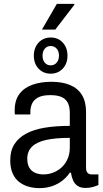

<svg xmlns="http://www.w3.org/2000/svg" viewBox="-20 -961 533 993"><path d="M183 12Q155 12 128 4.5Q101 -3 79.5 -19.5Q58 -36 45.5 -64Q33 -92 33 -132Q33 -181 54 -214.5Q75 -248 114.5 -269.5Q154 -291 211 -300.5Q268 -310 341 -310V-377Q341 -406 332 -426.5Q323 -447 301 -458Q279 -469 240 -469Q199 -469 176.5 -456.5Q154 -444 145.5 -424.5Q137 -405 137 -382V-369H57Q56 -374 56 -379Q56 -384 56 -391Q56 -442 80 -474.5Q104 -507 147 -522.5Q190 -538 246 -538Q303 -538 343 -521Q383 -504 404 -469.5Q425 -435 425 -382V-93Q425 -75 433 -67Q441 -59 453 -59H489V-4Q475 2 458.5 6.5Q442 11 422 11Q397 11 381.5 0.5Q366 -10 358 -28Q350 -46 347 -68H341Q325 -44 301.5 -26Q278 -8 248.5 2Q219 12 183 12ZM205 -59Q231 -59 255.5 -68.5Q280 -78 299 -95.5Q318 -113 329.5 -139Q341 -165 341 -198V-248Q266 -248 217.5 -237Q169 -226 145 -202Q121 -178 121 -140Q121 -113 131 -95Q141 -77 160 -68Q179 -59 205 -59ZM242 -580Q204 -580 179.5 -606Q155 -632 155 -673Q155 -714 179.5 -740.5Q204 -767 242 -767Q281 -767 305 -740.5Q329 -714 329 -673Q329 -632 304.5 -606Q280 -580 242 -580ZM242 -623Q261 -623 273 -637Q285 -651 285 -673Q285 -696 273 -709.5Q261 -723 242 -723Q223 -723 211.5 -709Q200 -695 200 -673Q200 -651 211.5 -637Q223 -623 242 -623ZM197 -808 274 -941H364L365 -937L266 -808Z"/></svg>

Font: Archivo SemiCondensed
Style: Regular
Weight: 400
Width: 4
Designer: Hector Gatti
Foundry: Omnibus-Type
Version: Version 2.001